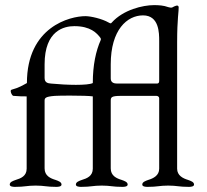

<svg xmlns="http://www.w3.org/2000/svg" viewBox="-20 -726 808 749"><path d="M601 -410C601 -403 598 -400 592 -400H437C424 -400 412 -404 412 -420V-475C412 -610 476 -666 538 -666C601 -666 601 -597 601 -566ZM270 -624C333 -624 358 -597 372 -578C374 -575 374 -573 373 -570C354 -527 342 -472 342 -402C332 -397 307 -395 276 -395C246 -395 210 -397 179 -400C166 -401 154 -404 154 -422V-475C154 -608 231 -624 270 -624ZM581 -706C537 -706 461 -688 416 -638C413 -634 411 -634 404 -638C378 -653 334 -663 313 -663C254 -663 85 -622 85 -402C68 -393 55 -384 25 -376C17 -374 26 -353 32 -352C53 -350 71 -350 84 -350V-68C84 -39 61 -30 41 -24C30 -20 18 -16 18 -6C18 2 31 3 38 3C78 3 84 -2 119 -2C154 -2 160 3 200 3C207 3 220 2 220 -6C220 -16 208 -20 197 -24C177 -30 154 -40 154 -69V-332C154 -343 155 -349 194 -352C207 -353 231 -353 257 -353C292 -353 330 -352 342 -350V-68C342 -39 319 -30 299 -24C288 -20 276 -16 276 -6C276 2 289 3 296 3C336 3 342 -2 377 -2C412 -2 418 3 458 3C465 3 478 2 478 -6C478 -16 466 -20 455 -24C435 -30 412 -40 412 -69V-332C412 -346 413 -352 452 -352H590C594 -352 601 -350 601 -342V-68C601 -41 578 -30 558 -24C547 -20 535 -16 535 -6C535 2 548 3 555 3C595 3 601 -2 636 -2C671 -2 677 3 717 3C724 3 737 2 737 -6C737 -16 725 -20 714 -24C694 -30 671 -41 671 -68V-562C671 -652 678 -686 677 -698C676 -710 661 -702 652 -697C647 -695 642 -697 637 -698C618 -705 599 -706 581 -706Z"/></svg>

Font: EB Garamond 12
Style: Regular
Weight: 400
Version: Version 0.016+